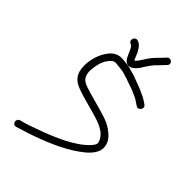

<svg xmlns="http://www.w3.org/2000/svg" viewBox="-238 -884 979 979"><g transform="rotate(45 252.0 -394.5)"><path d="M186.1 -708 192.9 -705C199.4 -702.8 207.4 -685.3 209.7 -680.5C219.6 -659.8 227.2 -631.1 248.6 -622C271.8 -611.4 297.8 -638.4 309.3 -655C324.8 -679.4 342.2 -709 364.2 -728C371.2 -736 378.3 -743.7 385.4 -751L397 -763C410 -775.3 398.9 -795 383.2 -795C377.5 -795 372.9 -793 369.3 -789L358.7 -777C343.2 -760.9 327.9 -746.7 313.2 -728.5C295.2 -706.3 283.5 -678.9 263.6 -660C259 -664.8 256.3 -671.3 253.6 -679C247.3 -696.2 242.6 -705.4 232.7 -720C223.8 -733.1 216.5 -738.5 204 -744C180.5 -753 165.3 -720.3 186.1 -708ZM458.1 -537 445.6 -546C436.6 -552 429.5 -556.3 424.3 -559C402 -568.8 377.3 -581.6 350.9 -590C332.6 -596.2 324.1 -601.2 306.8 -606C293.1 -609.1 275.8 -615.8 262.4 -618C243.1 -619.9 226.4 -624 205.7 -624C174.5 -624 150.6 -603.9 137.6 -584C116.6 -556 99.3 -510.3 99.3 -463C98.9 -404.6 123.4 -376.6 170.9 -360C204.6 -347.2 257 -334.4 293.5 -324C350.5 -307.8 408.7 -291.5 426.6 -240C433.4 -224.7 420.6 -211 410.4 -199C356 -140.3 253.2 -96.6 171 -67C134.1 -53.7 103.4 -41.3 65.7 -33C41.6 -24.1 50.1 11.1 74.7 5C95.1 -1.7 116.5 -8.5 138.8 -15C223.3 -42.7 325.2 -83.8 393 -134C422.8 -155.2 454 -181.9 464.3 -216C474.6 -258.5 449.2 -290.4 426.1 -308C405.2 -325.2 389.4 -333.9 359.1 -345C307.1 -362.6 239.2 -377.2 185.8 -396C152.8 -407.7 138.9 -424.8 138.3 -464C140.3 -501.1 149.9 -541.1 168.5 -562C176.3 -572.3 185.8 -585 203.7 -585C209.7 -585 215.6 -584.3 221.6 -583C239.7 -581.2 256.3 -580.4 272.1 -575C287 -569.2 298.6 -568.6 311.5 -562C326 -556 349.7 -549.9 365.5 -543C389.2 -532.6 402.9 -527.3 421.9 -513L434.5 -505C453.9 -490.5 478.2 -523.1 458.1 -537Z"/></g></svg>

Font: Just Breathe
Style: Obl1
Weight: 400
Foundry: Cannot Into Space Fonts
Version: Version 0.72